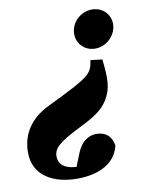

<svg xmlns="http://www.w3.org/2000/svg" viewBox="-82 -565 625 805"><g transform="rotate(-10 230.0 -163.0)"><path d="M442 -433C442 -472 411 -507 365 -507C317 -507 274 -468 274 -418C274 -377 306 -343 351 -343C398 -343 442 -383 442 -433ZM372 -293 322 -299C318 -269 312 -256 296 -240C268 -215 218 -190 117 -141C36 -102 -3 -39 -3 37C-3 138 83 181 182 181C285 181 349 138 363 71C357 33 333 10 293 10C255 10 226 34 209 77L187 132C129 128 112 102 112 74C112 40 135 18 229 -29C296 -62 329 -84 353 -122C382 -169 381 -212 372 -293Z"/></g></svg>

Font: Source Serif Pro Black
Style: Italic
Weight: 900
Italic angle: -12°
Designer: Frank Grießhammer
Foundry: Adobe Systems Incorporated
Version: Version 3.001;hotconv 1.0.111;makeotfexe 2.5.65597